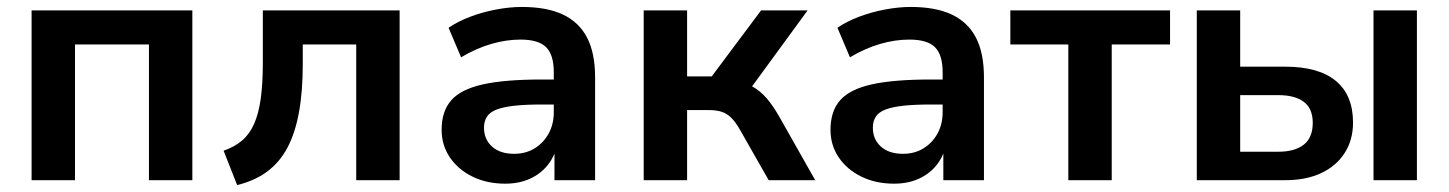

<svg xmlns="http://www.w3.org/2000/svg" viewBox="-20 -519 4172 553"><path d="M71 0V-489H534V0H409V-391H196V0Z M663 14 624 -85Q656 -96 677.5 -114.5Q699 -133 712 -162.5Q725 -192 731 -235Q737 -278 737 -338V-489H1131V0H1006V-391H852V-334Q852 -255 841 -195Q830 -135 807.5 -93Q785 -51 749 -24.5Q713 2 663 14Z M1435 10Q1382 10 1340.5 -10.5Q1299 -31 1275.5 -66Q1252 -101 1252 -145Q1252 -199 1280 -230.5Q1308 -262 1371 -276Q1434 -290 1540 -290H1590V-218H1541Q1494 -218 1462 -214.5Q1430 -211 1410.5 -203.5Q1391 -196 1382.5 -183Q1374 -170 1374 -151Q1374 -118 1397 -97Q1420 -76 1461 -76Q1494 -76 1519.5 -91.5Q1545 -107 1560 -134Q1575 -161 1575 -196V-311Q1575 -361 1553 -383Q1531 -405 1479 -405Q1438 -405 1395 -392.5Q1352 -380 1308 -354L1272 -439Q1298 -457 1333.5 -470.5Q1369 -484 1408.5 -491.5Q1448 -499 1483 -499Q1555 -499 1601.5 -477Q1648 -455 1671 -410.5Q1694 -366 1694 -296V0H1577V-104H1585Q1578 -69 1557.5 -43.5Q1537 -18 1506 -4Q1475 10 1435 10Z M1834 0V-489H1959V-299H2030L2172 -489H2306L2127 -244L2100 -284Q2127 -281 2148.5 -269Q2170 -257 2188.5 -235.5Q2207 -214 2225 -182L2328 0H2194L2112 -144Q2099 -167 2086.5 -179.5Q2074 -192 2058.5 -197Q2043 -202 2021 -202H1959V0Z M2555 10Q2502 10 2460.5 -10.5Q2419 -31 2395.5 -66Q2372 -101 2372 -145Q2372 -199 2400 -230.5Q2428 -262 2491 -276Q2554 -290 2660 -290H2710V-218H2661Q2614 -218 2582 -214.5Q2550 -211 2530.5 -203.5Q2511 -196 2502.5 -183Q2494 -170 2494 -151Q2494 -118 2517 -97Q2540 -76 2581 -76Q2614 -76 2639.5 -91.5Q2665 -107 2680 -134Q2695 -161 2695 -196V-311Q2695 -361 2673 -383Q2651 -405 2599 -405Q2558 -405 2515 -392.5Q2472 -380 2428 -354L2392 -439Q2418 -457 2453.5 -470.5Q2489 -484 2528.5 -491.5Q2568 -499 2603 -499Q2675 -499 2721.5 -477Q2768 -455 2791 -410.5Q2814 -366 2814 -296V0H2697V-104H2705Q2698 -69 2677.5 -43.5Q2657 -18 2626 -4Q2595 10 2555 10Z M3057 0V-391H2890V-489H3350V-391H3182V0Z M3427 0V-489H3552V-327H3681Q3778 -327 3827.5 -286Q3877 -245 3877 -166Q3877 -116 3853 -78.5Q3829 -41 3785.5 -20.5Q3742 0 3681 0ZM3552 -82H3662Q3709.3 -82 3735.2 -102.4Q3761 -122.8 3761 -165Q3761 -206.4 3735.2 -225.7Q3709.3 -245 3662 -245H3552ZM3936 0V-489H4061V0Z"/></svg>

Font: Nunito Sans 12pt ExtraLight
Style: Regular
Weight: 200
Designer: Vernon Adams
Foundry: Vernon Adams
Version: Version 3.101;gftools[0.9.27]